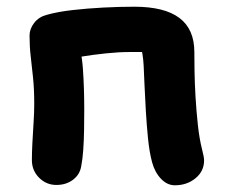

<svg xmlns="http://www.w3.org/2000/svg" viewBox="-20 -542 673 572"><path d="M501 10Q478 10 459.5 -9.5Q441 -29 433 -59Q425 -89 421 -129Q417 -169 414.5 -211Q412 -253 410.5 -289Q409 -325 408 -346Q407 -365 404.5 -380Q402 -395 399 -407L427 -387H365Q334 -387 295.5 -383Q257 -379 220.5 -373Q184 -367 160 -360L204 -451Q223 -394 227 -337Q231 -280 231 -215Q231 -186 230.5 -155Q230 -124 228 -95.5Q226 -67 222 -47Q218 -22 197.5 -6.5Q177 9 148 9Q118 9 96.5 -12.5Q75 -34 75 -65Q75 -87 76.5 -116.5Q78 -146 80 -176.5Q82 -207 82 -232Q82 -276 78.5 -310Q75 -344 71.5 -374Q68 -404 68 -436Q68 -456 82 -474Q96 -492 120 -498Q152 -507 196 -512Q240 -517 288 -519.5Q336 -522 380 -522Q470 -522 514.5 -488.5Q559 -455 559 -387Q559 -368 559.5 -332Q560 -296 562.5 -253.5Q565 -211 569.5 -169.5Q574 -128 582 -97Q584 -88 586 -79.5Q588 -71 588 -64Q588 -32 562.5 -11Q537 10 501 10Z"/></svg>

Font: Shantell Sans
Style: Bold
Weight: 700
Designer: Stephen Nixon, Anya Danilova, Shantell Martin
Foundry: Arrow Type
Version: Version 1.011;[c5ecc13dd]